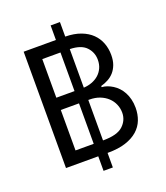

<svg xmlns="http://www.w3.org/2000/svg" viewBox="-161 -928 974 1128"><g transform="rotate(-20 325.5 -363.5)"><path d="M88.1 0V-727.3H289.8V-818.2H348V-727.3Q403.4 -726.6 444.4 -711.1Q485.4 -695.7 512.3 -669.4Q539.1 -643.1 552.2 -608.3Q565.3 -573.5 565.3 -534.1Q565.3 -498.9 555.6 -473.2Q545.8 -447.4 529.7 -429.3Q513.5 -411.2 492.2 -399.9Q470.9 -388.5 447.4 -382.1V-375Q464.5 -373.9 481 -368.1Q497.5 -362.2 514.6 -351.6Q531.6 -340.9 546 -325.6Q560.4 -310.4 571 -290.5Q581.7 -270.6 587.7 -246.3Q593.8 -221.9 593.8 -193.2Q593.8 -152.3 580.1 -117Q566.4 -81.7 536.9 -55.8Q507.5 -29.8 461.5 -14.9Q415.5 0 350.9 0H348V90.9H289.8V0ZM350.9 -78.1Q437.5 -78.1 473.7 -111.9Q509.9 -145.6 509.9 -193.2Q509.9 -220.9 499.1 -245.9Q488.3 -271 468.2 -289.8Q448.2 -308.6 419.6 -319.8Q391 -331 355.1 -331H348V-78.1ZM289.8 -78.1V-331H176.1V-78.1ZM348 -408Q375.4 -409.4 399.7 -418.5Q424 -427.6 442.1 -443.5Q460.2 -459.5 470.9 -482.4Q481.5 -505.3 481.5 -534.1Q481.5 -581 449.6 -614.3Q418 -647.4 348 -649.1ZM289.8 -407.7V-649.1H176.1V-407.7Z"/></g></svg>

Font: Inter P
Style: Regular
Weight: 400
Designer: Rasmus Andersson
Foundry: rsms
Version: Version 3.018;git-588b23468